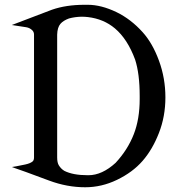

<svg xmlns="http://www.w3.org/2000/svg" viewBox="-20 -770 774 802"><path d="M268.1 -692.9Q244.1 -684.1 232.4 -670.4Q219.7 -655.8 218.8 -625.5V-112.3Q218.8 -90.8 225.6 -79.6Q234.9 -64.5 249 -56.2Q285.2 -38.1 346.2 -38.1Q348.1 -38.1 349.6 -38.1Q406.2 -38.1 462.9 -89.8Q513.7 -144.5 539.1 -210Q563.5 -272.9 563.5 -356.4Q563.5 -362.3 563.5 -369.1Q563.5 -461.9 544.4 -521Q512.7 -606.9 460 -651.4Q413.1 -690.9 347.2 -698.7Q334.5 -700.2 320.3 -700.2Q293.5 -699.7 268.1 -692.9ZM29.3 -72.3Q37.1 -72.8 85.9 -83Q106 -87.4 115.7 -95.2Q122.1 -100.1 122.1 -112.3V-625.5Q122.1 -636.7 114.3 -644Q104 -653.8 89.8 -656.2Q39.1 -664.6 29.3 -665.5L197.3 -729.5Q256.3 -750 333 -750Q339.4 -750 346.7 -750Q402.8 -750 466.8 -719.2Q526.9 -689.9 575.7 -635.7Q617.2 -589.8 644 -516.6Q670.9 -443.4 670.9 -363.3Q670.9 -283.2 643.6 -213.9Q616.7 -145 575.7 -98.1Q534.2 -50.3 468.3 -18.6Q404.3 12.2 335.9 12.2Q260.3 12.2 185.5 -15.6Q69.3 -59.1 29.3 -72.3Z"/></svg>

Font: Modern Antiqua
Style: Regular
Weight: 500
Version: Version 1.0